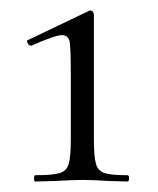

<svg xmlns="http://www.w3.org/2000/svg" viewBox="-20 -748 302 366"><path d="M47 -414Q80 -414 93.5 -418Q107 -422 111 -435.5Q115 -449 115 -483V-601Q115 -653 113 -667Q111 -681 98 -681Q85 -681 40 -661H39Q35 -661 32.5 -666Q30 -671 34 -672L149 -727Q150 -728 152 -728Q155 -728 157 -725.5Q159 -723 159 -720V-483Q159 -449 163 -435.5Q167 -422 179.5 -418Q192 -414 223 -414Q226 -414 226 -408Q226 -402 223 -402L188 -403Q158 -405 138 -405Q117 -405 85 -403L47 -402Q45 -402 45 -408Q45 -414 47 -414Z"/></svg>

Font: Cormorant
Style: Regular
Weight: 400
Designer: Christian Thalmann (Catharsis Fonts)
Foundry: Catharsis Fonts
Version: Version 4.000